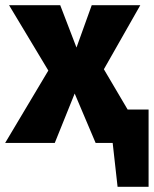

<svg xmlns="http://www.w3.org/2000/svg" viewBox="-35 -553 595 743"><path d="M540 170H420L401 0H335L254 -191L177 0H-15L152 -280L0 -533H198L261 -369L320 -533H508L367 -285L459 -129H540Z"/></svg>

Font: Trujillo ExtraBold
Style: Regular
Weight: 800
Designer: Fira Sans original fonts by bBox Type GmbH, Carrois Corporate GbR, & Edenspiekermann AG / Changes by Cristiano Sobral
Foundry: Fira Sans original fonts by bBox Type GmbH, Carrois Corporate GbR, & Edenspiekermann AG / Changes by Cristiano Sobral
Version: Version 4.301;July 28, 2020;FontCreator 13.0.0.2655 64-bit